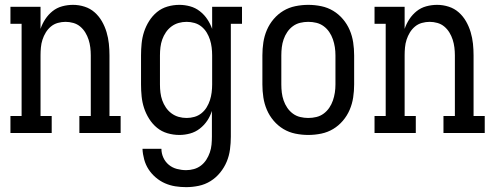

<svg xmlns="http://www.w3.org/2000/svg" viewBox="-20 -548 2040 791"><path d="M23 0V-70H69V-450H23V-520H147V-429Q154 -450 166.5 -469Q179 -488 196.5 -502Q214 -516 236 -522Q258 -528 281 -528Q305 -528 328.5 -520.5Q352 -513 370 -497Q388 -481 400 -460Q412 -439 419 -415.5Q426 -392 428.5 -368Q431 -344 431 -320V-70H477V0H307V-70H354V-320Q354 -336 352 -352.5Q350 -369 345 -384.5Q340 -400 331.5 -414Q323 -428 310.5 -438.5Q298 -449 282 -453.5Q266 -458 250 -458Q234 -458 218 -453.5Q202 -449 189.5 -438.5Q177 -428 168.5 -414Q160 -400 155 -384.5Q150 -369 148.5 -352.5Q147 -336 147 -320V-70H193V0Z M747 223Q724 223 702 219.5Q680 216 659.5 207Q639 198 621.5 183Q604 168 592 149.5Q580 131 574 109Q568 87 567 65H645Q645 84 653 101.5Q661 119 675.5 131Q690 143 709 148Q728 153 747 153Q763 153 779 148.5Q795 144 808 134Q821 124 830 110Q839 96 844.5 80Q850 64 851.5 47.5Q853 31 853 15V-91Q846 -69 833.5 -50.5Q821 -32 803 -18Q785 -4 763 2Q741 8 719 8Q694 8 670 1Q646 -6 627 -21.5Q608 -37 594.5 -58.5Q581 -80 573.5 -103Q566 -126 563.5 -150.5Q561 -175 561 -200V-320Q561 -345 563.5 -369.5Q566 -394 573.5 -417Q581 -440 594.5 -461.5Q608 -483 627 -498.5Q646 -514 670 -521Q694 -528 719 -528Q741 -528 763 -522Q785 -516 803 -502Q821 -488 833.5 -469.5Q846 -451 854 -429V-520H977V-450H931V15Q931 41 927.5 67.5Q924 94 914 118Q904 142 887 163Q870 184 847.5 198Q825 212 799 217.5Q773 223 747 223ZM749 -62Q765 -62 781 -66.5Q797 -71 810 -81.5Q823 -92 831.5 -106Q840 -120 845 -135.5Q850 -151 852 -167.5Q854 -184 854 -200V-320Q854 -336 852 -352.5Q850 -369 845 -384.5Q840 -400 831.5 -414Q823 -428 810 -438.5Q797 -449 781 -453.5Q765 -458 749 -458Q732 -458 716 -453.5Q700 -449 686.5 -439Q673 -429 663.5 -415Q654 -401 648.5 -385.5Q643 -370 641 -353.5Q639 -337 639 -320V-200Q639 -183 641 -166.5Q643 -150 648.5 -134.5Q654 -119 663.5 -105Q673 -91 686.5 -81Q700 -71 716 -66.5Q732 -62 749 -62Z M1250 8Q1223 8 1196.5 2.5Q1170 -3 1147.5 -16.5Q1125 -30 1107.5 -50.5Q1090 -71 1079.5 -95.5Q1069 -120 1065 -146.5Q1061 -173 1061 -200V-320Q1061 -347 1065 -373.5Q1069 -400 1079.5 -424.5Q1090 -449 1107.5 -469.5Q1125 -490 1147.5 -503.5Q1170 -517 1196.5 -522.5Q1223 -528 1250 -528Q1277 -528 1303.5 -522.5Q1330 -517 1352.5 -503.5Q1375 -490 1392.5 -469.5Q1410 -449 1420.5 -424.5Q1431 -400 1435 -373.5Q1439 -347 1439 -320V-200Q1439 -173 1435 -146.5Q1431 -120 1420.5 -95.5Q1410 -71 1392.5 -50.5Q1375 -30 1352.5 -16.5Q1330 -3 1303.5 2.5Q1277 8 1250 8ZM1250 -62Q1267 -62 1283.5 -66Q1300 -70 1313.5 -80Q1327 -90 1336.5 -104Q1346 -118 1351.5 -134Q1357 -150 1359.5 -166.5Q1362 -183 1362 -200V-320Q1362 -337 1359.5 -353.5Q1357 -370 1351.5 -386Q1346 -402 1336.5 -416Q1327 -430 1313.5 -440Q1300 -450 1283.5 -454Q1267 -458 1250 -458Q1233 -458 1216.5 -454Q1200 -450 1186.5 -440Q1173 -430 1163.5 -416Q1154 -402 1148.5 -386Q1143 -370 1141 -353.5Q1139 -337 1139 -320V-200Q1139 -183 1141 -166.5Q1143 -150 1148.5 -134Q1154 -118 1163.5 -104Q1173 -90 1186.5 -80Q1200 -70 1216.5 -66Q1233 -62 1250 -62Z M1523 0V-70H1569V-450H1523V-520H1647V-429Q1654 -450 1666.5 -469Q1679 -488 1696.5 -502Q1714 -516 1736 -522Q1758 -528 1781 -528Q1805 -528 1828.5 -520.5Q1852 -513 1870 -497Q1888 -481 1900 -460Q1912 -439 1919 -415.5Q1926 -392 1928.5 -368Q1931 -344 1931 -320V-70H1977V0H1807V-70H1854V-320Q1854 -336 1852 -352.5Q1850 -369 1845 -384.5Q1840 -400 1831.5 -414Q1823 -428 1810.5 -438.5Q1798 -449 1782 -453.5Q1766 -458 1750 -458Q1734 -458 1718 -453.5Q1702 -449 1689.5 -438.5Q1677 -428 1668.5 -414Q1660 -400 1655 -384.5Q1650 -369 1648.5 -352.5Q1647 -336 1647 -320V-70H1693V0Z"/></svg>

Font: Iosevka Curly Slab
Style: Regular
Weight: 400
Monospace: yes
Designer: Belleve Invis
Foundry: Belleve Invis
Version: Version 22.1.2; ttfautohint (v1.8.4)